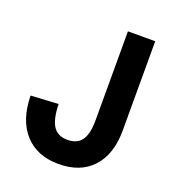

<svg xmlns="http://www.w3.org/2000/svg" viewBox="-132 -816 863 939"><g transform="rotate(20 300.0 -347.0)"><path d="M276 16Q164 16 100 -54.5Q36 -125 34 -252L177 -260Q179 -181 202.5 -145.5Q226 -110 277 -110Q327 -110 350.5 -143Q374 -176 374 -246V-710H516V-246Q516 -122 453 -53Q390 16 276 16Z"/></g></svg>

Font: Geist Mono
Style: Bold
Weight: 700
Monospace: yes
Designer: Basement.studio, Andrés Briganti, Mateo Zaragoza
Foundry: Basement.studio, Vercel, Andrés Briganti, Guido Ferreyra, Mateo Zaragoza
Version: Version 1.500; ttfautohint (v1.8.4.7-5d5b)